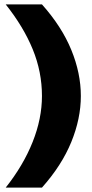

<svg xmlns="http://www.w3.org/2000/svg" viewBox="-20 -758 419 874"><path d="M171 96H6Q86 -5 128.5 -111.5Q171 -218 171 -321Q171 -431 129 -533.5Q87 -636 6 -738H171Q261 -637 304.5 -531Q348 -425 348 -321Q348 -218 304.5 -111.5Q261 -5 171 96Z"/></svg>

Font: Special Gothic Extended Bold
Style: Regular
Weight: 700
Width: 7
Designer: Alistair McCready
Foundry: Monolith
Version: Version 1.000; ttfautohint (v1.8.4.7-5d5b)